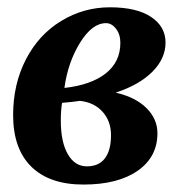

<svg xmlns="http://www.w3.org/2000/svg" viewBox="-20 -491 487 521"><path d="M407.2 -129.4Q407.2 -64.9 353.5 -27.6Q299.8 9.8 206.5 9.8Q114.3 9.8 64.9 -38.8Q15.6 -87.4 15.6 -178.7Q15.6 -262.7 50.3 -329.8Q85 -397 146 -434.1Q207 -471.2 278.3 -471.2Q350.6 -471.2 389.9 -445.1Q429.2 -418.9 429.2 -375.5Q429.2 -332 393.3 -296.1Q357.4 -260.3 293.9 -239.7Q348.1 -227.1 377.7 -197.5Q407.2 -168 407.2 -129.4ZM145 -163.6Q145 -105.5 164.1 -72.5Q183.1 -39.6 215.8 -39.6Q248 -39.6 264.6 -61.3Q281.2 -83 281.2 -124Q281.2 -162.6 258.1 -188Q234.9 -213.4 196.8 -217.3Q178.2 -214.4 148.4 -211.9Q145 -191.4 145 -163.6ZM154.8 -252.4Q226.6 -260.3 266.6 -291.5Q306.6 -322.8 306.6 -375Q306.6 -397.5 294.9 -412.8Q283.2 -428.2 267.6 -428.2Q230 -428.2 197 -374.8Q164.1 -321.3 154.8 -252.4Z"/></svg>

Font: Liberation Serif
Style: Bold Italic
Weight: 700
Italic angle: -16.333°
Designer: Steve Matteson
Foundry: Ascender Corporation
Version: Version 2.1.5